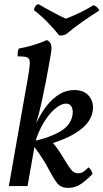

<svg xmlns="http://www.w3.org/2000/svg" viewBox="-20 -905 503 934"><path d="M23 0 117 -534Q125 -581 125 -601Q125 -621 111.5 -626Q98 -631 66 -631Q65 -641 66.5 -651.5Q68 -662 72 -669Q103 -674 141.5 -685.5Q180 -697 207 -710Q223 -705 228 -689Q233 -673 228 -646Q214 -564 203.5 -510.5Q193 -457 185.5 -422Q178 -387 171.5 -361.5Q165 -336 157 -309H158Q179 -354 206.5 -389.5Q234 -425 268 -446Q302 -467 341 -467Q392 -467 415.5 -434.5Q439 -402 430 -360Q421 -317 384 -284.5Q347 -252 289 -228Q231 -204 158 -186L135 -199L142 -218Q223 -236 273 -265.5Q323 -295 332 -342Q337 -365 329.5 -383Q322 -401 301 -401Q278 -401 249 -377Q220 -353 194 -311Q168 -269 151 -213Q149 -200 145.5 -179Q142 -158 141 -153L114 0ZM312 9Q275 9 256.5 -16Q238 -41 216 -83Q207 -101 195 -120.5Q183 -140 169.5 -159.5Q156 -179 142 -197L220 -227Q236 -212 247.5 -197.5Q259 -183 272.5 -162.5Q286 -142 307 -107Q325 -78 336 -70Q347 -62 359 -62Q373 -62 384 -68.5Q395 -75 411 -91Q418 -85 423 -77Q428 -69 430 -59Q407 -34 377.5 -12.5Q348 9 312 9ZM268 -733Q244 -763 212.5 -795.5Q181 -828 145 -856Q147 -868 152 -875Q157 -882 167 -885Q199 -866 234.5 -847Q270 -828 300 -814Q342 -830 375 -846.5Q408 -863 435 -880Q444 -877 451.5 -870Q459 -863 463 -854Q425 -830 382 -800Q339 -770 301 -738Q281 -730 268 -733Z"/></svg>

Font: Vollkorn
Style: Italic
Weight: 400
Italic angle: -11°
Designer: Friedrich Althausen
Foundry: Friedrich Althausen
Version: Version 5.001